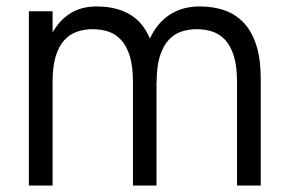

<svg xmlns="http://www.w3.org/2000/svg" viewBox="-20 -575 888 595"><path d="M392 -321.5Q392 -369 382.5 -400.2Q373 -431.5 356.2 -450.2Q339.5 -469 316.8 -476.8Q294 -484.5 267.5 -484.5Q241.5 -484.5 218.8 -476.8Q196 -469 179 -450.2Q162 -431.5 152.5 -400.2Q143 -369 143 -321.5V0H69.5V-540H143V-474.5Q164 -512 197.8 -533.5Q231.5 -555 280 -555Q339.5 -555 381.2 -531Q423 -507 444.5 -455.5Q467 -504 506 -529.5Q545 -555 599 -555Q643.5 -555 678.5 -542Q713.5 -529 738 -501.5Q762.5 -474 775.2 -432Q788 -390 788 -331.5V0H714.5V-321.5Q714.5 -369 705 -400.2Q695.5 -431.5 678.8 -450.2Q662 -469 639.2 -476.8Q616.5 -484.5 590 -484.5Q564 -484.5 541.2 -476.8Q518.5 -469 501.8 -450.2Q485 -431.5 475.2 -400.2Q465.5 -369 465.5 -321.5H465V0H392Z"/></svg>

Font: Vela Sans
Style: Regular
Weight: 400
Designer: Principal design: Mikhail Sharanda - project Manrope.
Design modification: Ravid Balaliev
Foundry: Mikhail Sharanda
Version: Version 1.001;August 23, 2023;FontCreator 14.0.0.2901 64-bit